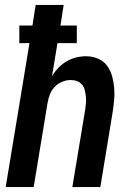

<svg xmlns="http://www.w3.org/2000/svg" viewBox="-20 -755 540 775"><path d="M3 0 99 -581H58V-652H111L124 -735H237L224 -652H290V-581H212L190 -448Q201 -466 216 -481.5Q231 -497 249 -507.5Q267 -518 287 -523Q307 -528 327 -528Q352 -528 375 -518.5Q398 -509 412 -490Q426 -471 432.5 -447.5Q439 -424 441 -399Q443 -374 440.5 -348.5Q438 -323 434 -298L385 0H272L324 -313Q326 -327 327 -340Q328 -353 326.5 -366Q325 -379 322 -391.5Q319 -404 311 -413.5Q303 -423 291 -427.5Q279 -432 265 -432Q248 -432 231 -425Q214 -418 201 -404.5Q188 -391 181.5 -374Q175 -357 172 -340L116 0Z"/></svg>

Font: Iosevka Curly
Style: Bold Italic
Weight: 700
Italic angle: -9°
Monospace: yes
Designer: Belleve Invis
Foundry: Belleve Invis
Version: Version 22.1.2; ttfautohint (v1.8.4)